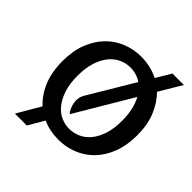

<svg xmlns="http://www.w3.org/2000/svg" viewBox="-178 -692 878 878"><g transform="rotate(45 261.0 -253.5)"><path d="M522 -259Q522 -194 502.5 -143.5Q483 -93 450 -59Q417 -25 373 -7.5Q329 10 281 10Q224 10 178 -11L133 66H56L122 -47Q84 -82 62 -134.5Q40 -187 40 -259Q40 -324 59.5 -374Q79 -424 112 -458Q145 -492 189 -509.5Q233 -527 281 -527Q341 -527 393 -501L436 -573H510L445 -464Q480 -429 501 -378Q522 -327 522 -259ZM426 -258Q426 -297 418.5 -328.5Q411 -360 398 -384L235 -109Q218 -129 212.5 -158.5Q207 -188 220 -212L353 -435Q321 -457 281 -457Q252 -457 226 -445Q200 -433 180 -408.5Q160 -384 148 -346.5Q136 -309 136 -259Q136 -208 148 -171Q160 -134 180 -109Q200 -84 226 -72Q252 -60 281 -60Q309 -60 335.5 -72Q362 -84 382 -108.5Q402 -133 414 -170Q426 -207 426 -258Z"/></g></svg>

Font: Expletus Sans
Style: Regular
Weight: 400
Designer: Jasper de Waard
Foundry: Designtown
Version: Version 7.028